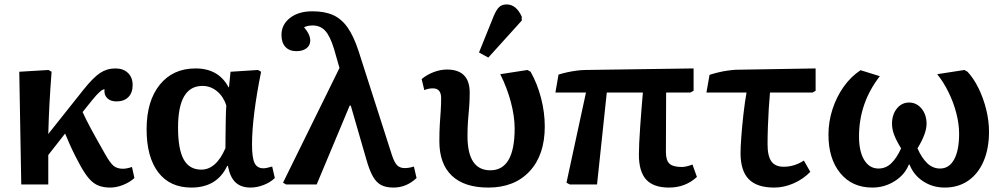

<svg xmlns="http://www.w3.org/2000/svg" viewBox="-20 -833 4532 867"><path d="M478 14Q447 14 424.5 5Q402 -4 383 -25.5Q364 -47 343 -85Q334 -101 320.5 -127.5Q307 -154 294.5 -182Q282 -210 274 -230L198 -133V0H76L67 -509L199 -517L213 -509Q207 -431 203.5 -366.5Q200 -302 198 -228L357 -428Q401 -483 432 -503.5Q463 -524 501 -524Q537 -524 558 -503.5Q579 -483 579 -449Q579 -414 559.5 -394.5Q540 -375 506 -375Q479 -375 464 -390Q449 -405 452 -430Q436 -430 398 -383L353 -327Q367 -296 389.5 -254Q412 -212 453 -140Q477 -97 493 -84Q509 -71 535 -71Q552 -71 576 -79L587 -29Q566 -10 536 2Q506 14 478 14Z M844 14Q747 14 694.5 -55Q642 -124 642 -249Q642 -377 701.5 -450.5Q761 -524 863 -524Q967 -524 1012 -439H1014L1021 -509L1145 -517L1159 -509Q1139 -410 1128.5 -326.5Q1118 -243 1118 -181Q1118 -121 1129.5 -97Q1141 -73 1170 -73Q1182 -73 1209 -81L1221 -29Q1200 -9 1170 2.5Q1140 14 1111 14Q1069 14 1044 -9Q1019 -32 1009 -84H1006Q960 14 844 14ZM889 -67Q956 -67 998 -164Q998 -190 998.5 -225.5Q999 -261 999.5 -295.5Q1000 -330 1002 -357Q989 -397 960 -421Q931 -445 894 -445Q784 -445 784 -257Q784 -159 809.5 -113Q835 -67 889 -67Z M1849 -81 1861 -29Q1815 14 1757 14Q1724 14 1702 3Q1680 -8 1664 -36Q1648 -64 1634 -114L1564 -356H1559L1410 0H1272L1258 -8L1513 -526L1488 -613Q1471 -669 1449 -693.5Q1427 -718 1392 -718Q1369 -718 1353 -710Q1381 -677 1381 -650Q1381 -628 1364 -615Q1347 -602 1318 -602Q1287 -602 1269 -621Q1251 -640 1251 -675Q1251 -722 1289.5 -752Q1328 -782 1391 -782Q1446 -782 1484 -765Q1522 -748 1549.5 -709Q1577 -670 1599 -603L1750 -132Q1761 -99 1773.5 -86.5Q1786 -74 1808 -74Q1827 -74 1849 -81Z M2185 14Q2077 14 2020.5 -39.5Q1964 -93 1964 -195Q1964 -240 1966 -271.5Q1968 -303 1970 -330.5Q1972 -358 1972 -390Q1972 -434 1935 -434Q1914 -434 1896 -426L1884 -476Q1908 -496 1938.5 -507.5Q1969 -519 1998 -519Q2101 -519 2101 -415Q2101 -378 2098.5 -349Q2096 -320 2093.5 -289.5Q2091 -259 2091 -219Q2091 -64 2194 -64Q2304 -64 2304 -253Q2304 -307 2287 -371.5Q2270 -436 2239 -498L2362 -517L2376 -509Q2406 -456 2423 -391Q2440 -326 2440 -262Q2440 -133 2371.5 -59.5Q2303 14 2185 14ZM2185 -573 2143 -596 2210 -762Q2222 -790 2234.5 -801.5Q2247 -813 2268 -813Q2311 -813 2336 -758V-740Z M3001 14Q2931 14 2898 -22Q2865 -58 2865 -135Q2865 -155 2866.5 -189Q2868 -223 2871 -263.5Q2874 -304 2877 -343.5Q2880 -383 2883 -415H2720L2676 0H2553L2538 -8L2626 -415H2488L2502 -496Q2516 -501 2538.5 -506Q2561 -511 2583.5 -514Q2606 -517 2622 -517L3112 -524V-423L3097 -415H2988Q2988 -352 2987.5 -283.5Q2987 -215 2987 -147Q2987 -109 3003 -94Q3019 -79 3059 -79Q3078 -79 3107 -90L3127 -34Q3075 14 3001 14Z M3476 14Q3398 14 3361 -24Q3324 -62 3324 -142Q3324 -168 3327.5 -215.5Q3331 -263 3337 -316.5Q3343 -370 3351 -415H3170L3184 -495Q3199 -500 3221 -505.5Q3243 -511 3264.5 -514Q3286 -517 3302 -518L3663 -524V-423L3649 -415H3457Q3454 -383 3451.5 -342.5Q3449 -302 3447.5 -260Q3446 -218 3446 -181Q3446 -128 3463.5 -104Q3481 -80 3519 -80Q3567 -80 3610 -108L3639 -57Q3607 -24 3563.5 -5Q3520 14 3476 14Z M3919 14Q3828 14 3774.5 -51Q3721 -116 3721 -225Q3721 -283 3739 -339Q3757 -395 3789.5 -441Q3822 -487 3866 -516L3953 -489Q3859 -368 3859 -217Q3859 -149 3882.5 -110.5Q3906 -72 3947 -72Q3980 -72 4004.5 -95.5Q4029 -119 4049 -163Q4027 -199 4017.5 -224.5Q4008 -250 4008 -274Q4008 -316 4030 -343Q4052 -370 4085 -370Q4119 -370 4141.5 -342.5Q4164 -315 4164 -274Q4164 -230 4123 -163Q4142 -120 4167 -96Q4192 -72 4225 -72Q4266 -72 4288.5 -113Q4311 -154 4311 -229Q4311 -273 4298.5 -321.5Q4286 -370 4263.5 -416Q4241 -462 4212 -498L4335 -517L4349 -509Q4377 -479 4399 -434Q4421 -389 4433.5 -338Q4446 -287 4446 -238Q4446 -162 4421.5 -105Q4397 -48 4352 -17Q4307 14 4246 14Q4192 14 4149 -14Q4106 -42 4087 -90H4084Q4066 -44 4020 -15Q3974 14 3919 14Z"/></svg>

Font: Literata SemiBold
Style: Regular
Weight: 600
Designer: Latin by Veronika Burian and Jose Scaglione. Greek by Irene Vlachou. Cyrillic by Vera Evstafieva.
Foundry: TypeTogether
Version: Version 3.103; ttfautohint (v1.8.4.7-5d5b);gftools[0.9.29]